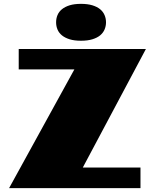

<svg xmlns="http://www.w3.org/2000/svg" viewBox="-20 -981 808 1001"><path d="M272.5 -864.7Q272.5 -884.8 279.8 -902.3Q287.1 -919.9 303 -932.9Q318.8 -945.8 343.3 -953.4Q367.7 -960.9 402.3 -960.9Q436.5 -960.9 461.4 -953.4Q486.3 -945.8 502 -932.9Q517.6 -919.9 525.1 -902.3Q532.7 -884.8 532.7 -864.7Q532.7 -844.7 525.1 -827.1Q517.6 -809.6 502 -796.6Q486.3 -783.7 461.4 -776.1Q436.5 -768.6 402.3 -768.6Q367.7 -768.6 343.3 -776.1Q318.8 -783.7 303 -796.6Q287.1 -809.6 279.8 -827.1Q272.5 -844.7 272.5 -864.7ZM367.7 -619.1H77.6V-725.6H740.7L411.6 -107.4H712.4V0H27.3Z"/></svg>

Font: Poller One
Style: Regular
Weight: 400
Designer: Yvonne Schttler
Foundry: Yvonne Schttler
Version: Version 1.002